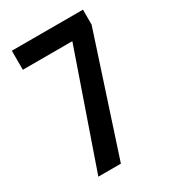

<svg xmlns="http://www.w3.org/2000/svg" viewBox="-175 -807 805 900"><g transform="rotate(-30 227.0 -357.0)"><path d="M89 0H211L418 -633V-714H33V-611H301Z"/></g></svg>

Font: Noto Sans Myanmar ExtraCondensed SemiBold
Style: Regular
Weight: 600
Width: 2
Designer: Monotype Design Team
Foundry: Monotype Imaging Inc.
Version: Version 2.107